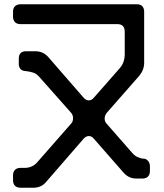

<svg xmlns="http://www.w3.org/2000/svg" viewBox="-20 -775 768 899"><path d="M76 104H137Q153 104 168 98Q183 92 195 78L372 -126Q383 -138 396 -138Q409 -138 419 -126L560 35Q584 61 618 61H647Q663 61 672.5 52Q682 43 682 26V4Q682 -12 673 -22Q664 -32 653 -32Q642 -32 626.5 -38.5Q611 -45 600 -58L480 -195Q470 -205 470 -220Q470 -235 481 -248L632 -420Q655 -448 655 -481V-720Q655 -736 646.5 -745.5Q638 -755 621 -755H76Q60 -755 50.5 -746Q41 -737 41 -720V-697Q41 -681 50 -671.5Q59 -662 76 -662H530Q564 -662 564 -626V-518Q564 -502 558.5 -486Q553 -470 541 -456L419 -317Q409 -305 396 -305Q383 -305 372 -317L205 -509Q192 -523 177 -529Q162 -535 147 -535H102Q68 -535 68 -500V-477Q68 -443 102 -442Q120 -440 135.5 -435Q151 -430 163 -416L312 -248Q318 -241 320 -234.5Q322 -228 322 -221Q322 -205 312 -195L155 -16Q143 -2 128 4.5Q113 11 97 11H76Q60 11 50.5 20Q41 29 41 46V69Q41 85 50 94.5Q59 104 76 104Z"/></svg>

Font: WD-XL Lubrifont TC
Style: Regular
Weight: 400
Designer: [WD-XL Lubrifont] Copyright 2020-2022 (c) NightFurySL2001, Skr-ZERO; [ZCOOL QingKe HuangYou] Copyright 2018-2022 (c) The
Version: Version 2.001;hotconv 1.1.1;makeotfexe 2.6.0